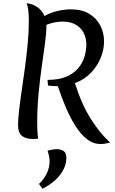

<svg xmlns="http://www.w3.org/2000/svg" viewBox="-20 -846 715 1192"><path d="M92 -69Q92 -105 98.5 -161Q105 -217 115 -285Q125 -353 135 -427Q145 -501 152 -575Q159 -649 159 -716Q159 -795 145 -826Q182 -822 211.5 -802Q241 -782 256 -747Q297 -769 340 -778.5Q383 -788 419 -788Q489 -788 534.5 -760Q580 -732 603 -687Q626 -642 626 -589Q626 -538 605 -486.5Q584 -435 544 -393.5Q504 -352 445 -330Q487 -197 545 -106Q603 -15 663 38Q649 43 634.5 45.5Q620 48 605 48Q557 48 517.5 16Q478 -16 445.5 -68.5Q413 -121 386.5 -184.5Q360 -248 339 -311H334Q319 -311 305.5 -312Q292 -313 278 -315L275 -350Q345 -350 391.5 -370Q438 -390 465 -422Q492 -454 504 -493Q516 -532 516 -570Q516 -608 500 -640.5Q484 -673 451 -692.5Q418 -712 367 -712Q322 -712 268 -692Q268 -688 268 -683Q268 -642 259.5 -578Q251 -514 239.5 -434.5Q228 -355 219.5 -265.5Q211 -176 211 -83Q211 -60 212 -35.5Q213 -11 217 15Q207 16 200 16.5Q193 17 186 17Q139 17 115.5 -3Q92 -23 92 -69ZM275 90Q287 86 303.5 83Q320 80 334 80Q356 80 374 91Q392 102 392 134Q392 187 355 237Q318 287 244 326L222 296Q254 266 271 229.5Q288 193 288 155Q288 139 284.5 122.5Q281 106 275 90Z"/></svg>

Font: Merienda Medium
Style: Regular
Weight: 500
Designer: Eduardo Rodriguez Tunni
Foundry: Eduardo Rodriguez Tunni
Version: Version 2.001; ttfautohint (v1.8.4.7-5d5b)